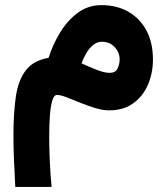

<svg xmlns="http://www.w3.org/2000/svg" viewBox="-20 -429 664 760"><path d="M172.4 -200.2Q189 -252.9 218 -300.5Q247.1 -348.1 288.1 -378.4Q329.1 -408.7 380.9 -408.7Q442.9 -408.7 488.8 -382.1Q534.7 -355.5 560.1 -307.4Q585.4 -259.3 585.4 -193.8Q585.4 -139.6 565.7 -93.8Q545.9 -47.9 507.3 -20Q468.8 7.8 412.1 7.8Q386.2 7.8 356.2 -1.5Q326.2 -10.7 296.9 -22.7Q267.6 -34.7 243.7 -43.9Q219.7 -53.2 205.6 -53.2Q193.4 -53.2 186.8 -30.5Q180.2 -7.8 177.5 28.8Q174.8 65.4 174.8 107.4Q174.8 150.9 176.5 193.4Q178.2 235.8 180.7 267.8Q183.1 299.8 184.1 311H40.5Q37.6 256.8 35.4 205.3Q33.2 153.8 33.2 106.4Q33.2 18.1 42.7 -46.6Q52.2 -111.3 82 -150.4Q111.8 -189.5 172.4 -200.2ZM453.6 -194.8Q453.6 -220.7 434.3 -242.2Q415 -263.7 382.8 -263.7Q363.3 -263.7 347.4 -249.8Q331.5 -235.8 320.3 -216.1Q309.1 -196.3 302.7 -178.2Q331.5 -165 362.3 -152.8Q393.1 -140.6 414.6 -140.6Q437 -140.6 445.3 -157.7Q453.6 -174.8 453.6 -194.8Z"/></svg>

Font: Vazirmatn UI FD Black
Style: Regular
Weight: 900
Designer: Saber Rastikerdar
Foundry: Saber Rastikerdar
Version: Version 33.003